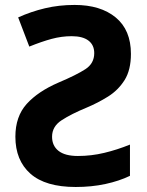

<svg xmlns="http://www.w3.org/2000/svg" viewBox="-20 -744 591 774"><path d="M280.8 -724.1Q385.3 -724.1 446.5 -673.6Q507.8 -623 507.8 -526.9Q507.8 -461.9 482.2 -421.1Q456.5 -380.4 415.5 -354.7Q374.5 -329.1 329.1 -310.1Q267.6 -284.7 228.8 -259.5Q189.9 -234.4 189.9 -192.9Q189.9 -156.2 216.1 -135.7Q242.2 -115.2 293.9 -115.2Q348.1 -115.2 400.1 -127.7Q452.1 -140.1 503.9 -161.1V-35.2Q460.4 -14.2 404.8 -2.2Q349.1 9.8 285.2 9.8Q163.1 9.8 102.5 -43.9Q42 -97.7 42 -192.9Q42 -274.4 87.6 -325Q133.3 -375.5 215.8 -411.1Q288.6 -441.9 324.2 -465.1Q359.9 -488.3 359.9 -529.8Q359.9 -562.5 336.7 -580.3Q313.5 -598.1 269 -598.1Q228.5 -598.1 188 -587.2Q147.5 -576.2 98.1 -556.2L53.2 -673.8Q105 -697.3 161.4 -710.7Q217.8 -724.1 280.8 -724.1Z"/></svg>

Font: Open Sans
Style: Bold
Weight: 700
Designer: Monotype Design Team
Foundry: Monotype Imaging Inc.
Version: Version 3.000; ttfautohint (v1.8.4)